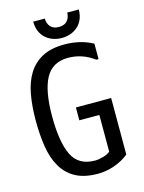

<svg xmlns="http://www.w3.org/2000/svg" viewBox="-127 -939 755 1010"><g transform="rotate(-15 250.0 -433.5)"><path d="M425 -585Q360 -633 283 -633Q198 -633 160.5 -564.5Q123 -496 123 -357Q123 -217 157.5 -145.5Q192 -74 282 -74Q301 -74 326 -81Q351 -88 365 -100V-300H256V-370H448V-62Q413 -34 368.5 -18.5Q324 -3 279 -3Q205 -3 157.5 -29Q110 -55 82.5 -102Q55 -149 44.5 -214Q34 -279 34 -357Q34 -435 45.5 -499Q57 -563 85.5 -609Q114 -655 162 -680.5Q210 -706 284 -706Q322 -706 361 -697.5Q400 -689 437 -669V-585ZM404 -864Q404 -834 394 -811Q384 -788 367 -773Q350 -758 327.5 -750Q305 -742 280 -742Q255 -742 232.5 -750Q210 -758 193 -773Q176 -788 166 -811Q156 -834 156 -864H219Q219 -838 234 -820Q249 -802 280 -802Q311 -802 326 -820Q341 -838 341 -864Z"/></g></svg>

Font: D2Coding ligature
Style: Regular
Weight: 400
Monospace: yes
Designer: Yong-Rak Park; Jeong-Hwan Yoon; Sang-Min Lee;
Foundry: NHN Corporation
Version: Version 1.3.2; Build 20180524